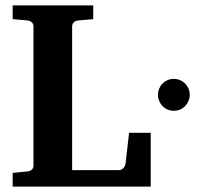

<svg xmlns="http://www.w3.org/2000/svg" viewBox="-20 -691 732 711"><path d="M26.9 0V-50.8L82 -56.2Q91.3 -57.1 97.7 -62.7Q104 -68.4 104 -78.1V-592.8Q104 -602.5 97.7 -608.4Q91.3 -614.3 82 -615.2L26.9 -620.1V-670.9H325.2V-620.1L269 -615.2Q259.8 -614.3 253.4 -608.4Q247.1 -602.5 247.1 -592.8V-61H420.9Q426.3 -61 430.4 -63.5Q434.6 -65.9 437.7 -69.6Q440.9 -73.2 442.6 -77.1Q444.3 -81.1 444.8 -84L458 -199.2H538.1V0ZM682.6 -339.8Q682.6 -327.6 678 -316.9Q673.3 -306.2 665.5 -298.1Q657.7 -290 647 -285.4Q636.2 -280.8 624 -280.8Q611.3 -280.8 600.6 -285.4Q589.8 -290 582 -298.1Q574.2 -306.2 569.6 -316.9Q564.9 -327.6 564.9 -339.8Q564.9 -352.1 569.6 -363Q574.2 -374 582 -381.8Q589.8 -389.6 600.6 -394.3Q611.3 -398.9 624 -398.9Q636.2 -398.9 647 -394.3Q657.7 -389.6 665.5 -381.8Q673.3 -374 678 -363Q682.6 -352.1 682.6 -339.8Z"/></svg>

Font: Charis SIL Eur
Style: Bold
Weight: 700
Foundry: SIL International
Version: Version 5.000